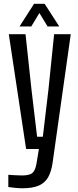

<svg xmlns="http://www.w3.org/2000/svg" viewBox="-20 -779 408 1004"><path d="M96 205.5Q81.5 205.5 60.5 203.5Q39.5 201.5 23.5 199V135Q37 136 57.5 137.2Q78 138.5 94.5 138.5Q135 138.5 149.8 125.2Q164.5 112 170.5 78L183.5 0H116.5L26 -600H113.5L144.5 -312L174 -64H204L233.5 -312L263 -600H350L255 72.5Q248.5 117 232.5 146.5Q216.5 176 184.2 190.8Q152 205.5 96 205.5ZM82 -640.5 158 -759H213.5L290 -640.5H229L186 -711L143.5 -640.5Z"/></svg>

Font: Big Shoulders
Style: Regular
Weight: 400
Designer: Patric King
Foundry: XO Type Co
Version: Version 2.002